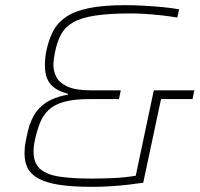

<svg xmlns="http://www.w3.org/2000/svg" viewBox="-20 -716 774 744"><path d="M338 8Q260 8 209 0Q158 -8 128.5 -24.5Q99 -41 87 -65Q75 -89 75 -121Q75 -146 79.5 -168Q84 -190 88 -208Q100 -256 122 -284.5Q144 -313 175 -328Q206 -343 243 -349V-353Q198 -364 176 -389.5Q154 -415 154 -463Q154 -477 155.5 -492.5Q157 -508 161 -525Q170 -565 186.5 -596.5Q203 -628 236 -650.5Q269 -673 324.5 -684.5Q380 -696 466 -696Q498 -696 535.5 -694Q573 -692 609.5 -688.5Q646 -685 674 -680L667 -648Q639 -653 606.5 -656.5Q574 -660 543.5 -662Q513 -664 491 -664Q403 -664 348 -655.5Q293 -647 262 -628.5Q231 -610 216 -581.5Q201 -553 193 -513Q191 -502 189 -489.5Q187 -477 187 -464Q187 -440 198.5 -417.5Q210 -395 241.5 -380.5Q273 -366 333 -366H448L441 -332H326Q265 -332 227 -321Q189 -310 167.5 -289Q146 -268 135 -240Q124 -212 116 -177Q113 -164 111.5 -152Q110 -140 110 -129Q110 -84 135.5 -61.5Q161 -39 211 -31.5Q261 -24 334 -24Q373 -24 418.5 -26Q464 -28 506 -35L576 -366H733L726 -332H604L535 -8Q515 -5 482.5 -1Q450 3 412.5 5.5Q375 8 338 8Z"/></svg>

Font: Saira Thin
Style: Italic
Weight: 100
Italic angle: -12°
Designer: Hector Gatti with collaboration of the Omnibus-Type team
Foundry: Omnibus-Type
Version: Version 1.101